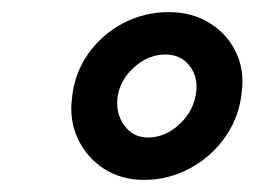

<svg xmlns="http://www.w3.org/2000/svg" viewBox="-20 -732 420 317"><path d="M218 -435Q180 -435 151.5 -453.5Q123 -472 108.5 -503Q94 -534 99 -571Q103 -611 125.5 -643Q148 -675 183 -693.5Q218 -712 259 -712Q297 -712 326 -694Q355 -676 369.5 -646Q384 -616 379 -579Q375 -539 352 -506Q329 -473 293.5 -454Q258 -435 218 -435ZM224 -505Q253 -505 276.5 -527Q300 -549 304 -580Q307 -606 292.5 -624Q278 -642 253 -642Q225 -642 201.5 -621Q178 -600 174 -571Q171 -544 185.5 -524.5Q200 -505 224 -505Z"/></svg>

Font: Figtree Medium
Style: Italic
Weight: 500
Italic angle: -9.5°
Foundry: Erik Kennedy
Version: Version 2.001; ttfautohint (v1.8.4.7-5d5b);gftools[0.9.27]